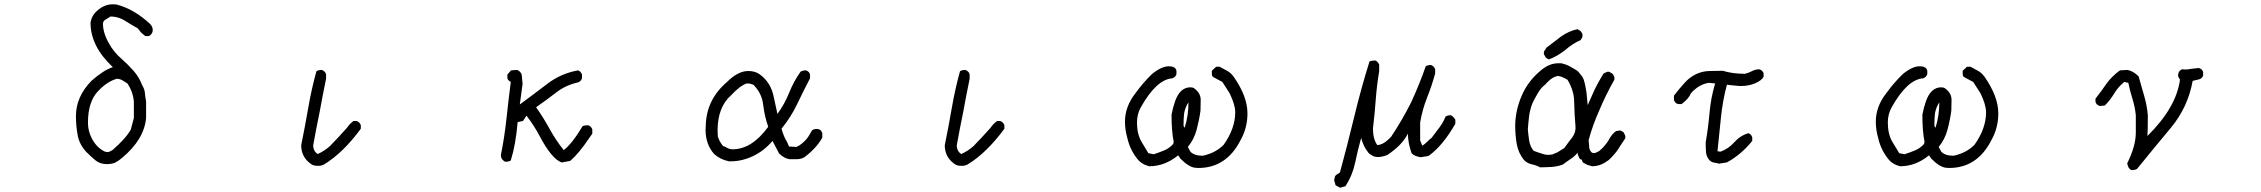

<svg xmlns="http://www.w3.org/2000/svg" viewBox="-20 -760 10540 895"><path d="M486 -51 504 -60Q570 -118 590 -157L604 -210V-287Q600 -332 574 -371Q563 -378 551.5 -385Q540 -392 525 -393Q479 -380 437 -335Q390 -286 390 -188Q390 -150 407 -117Q428 -74 467 -54Q474 -51 486 -51ZM478 5Q446 5 424.5 -13Q403 -31 383 -51Q350 -86 342 -130Q334 -174 334 -219Q334 -309 406 -383Q464 -434 506 -447Q402 -544 402 -654Q407 -688 433 -710Q466 -740 506 -740L523 -739Q605 -718 680 -648Q692 -635 692 -620Q692 -609 685 -600.5Q678 -592 673 -592H657L638 -608L622 -628Q596 -642 568 -660Q534 -683 495 -683L468 -666Q460 -659 460 -649Q460 -605 490 -554Q511 -517 543.5 -488.5Q576 -460 602.5 -430Q629 -400 643 -362Q654 -345 655.5 -326Q657 -307 661 -287V-210Q652 -110 549 -24Q533 -10 515 -1Q498 5 478 5Z M1471 13H1461Q1440 13 1429 4Q1384 -28 1384 -83Q1402 -171 1417 -258Q1432 -345 1455 -428Q1464 -434 1480 -434Q1496 -428 1500 -414V-393Q1484 -316 1470 -238Q1454 -161 1440 -83Q1440 -55 1461 -42Q1492 -56 1518 -79Q1559 -121 1598 -165Q1609 -182 1628 -196H1642Q1657 -191 1662 -176V-160Q1579 -47 1490 7Q1481 11 1471 13Z M2600 -3H2597Q2551 -21 2496 -125Q2469 -176 2434 -221L2418 -196L2393 -191Q2384 -85 2361 -12Q2353 -6 2335 -6Q2330 -8 2324 -14Q2318 -20 2316.5 -26Q2315 -32 2315 -38Q2332 -123 2341 -208Q2350 -293 2361 -378Q2345 -387 2345 -397V-412L2362 -432L2391 -434Q2407 -427 2412 -412L2416 -369L2403 -273Q2467 -320 2531 -369Q2595 -418 2675 -432Q2688 -427 2693 -412V-395Q2688 -381 2675 -376Q2618 -364 2571.5 -328Q2525 -292 2479 -260Q2513 -212 2542 -159Q2571 -106 2608 -60Q2649 -93 2695 -171Q2701 -176 2722 -176Q2736 -171 2741 -157V-137L2727 -117Q2678 -44 2638 -10Z M3394 -64Q3485 -64 3561 -169Q3544 -218 3537.5 -272Q3531 -326 3492 -365Q3484 -368 3479 -369Q3477 -371 3461 -371Q3430 -361 3389 -317Q3325 -261 3325 -152L3326 -124Q3334 -98 3351 -79L3360 -76Q3379 -64 3394 -64ZM3386 -8H3378Q3336 -17 3309 -42Q3269 -87 3269 -155L3270 -176Q3273 -296 3369 -378Q3420 -429 3468 -429Q3501 -429 3522 -413Q3574 -375 3587 -307Q3595 -267 3604 -229Q3637 -274 3658.5 -327.5Q3680 -381 3712 -426Q3721 -432 3737 -432Q3753 -427 3756 -412V-395Q3725 -336 3696 -275Q3667 -214 3623 -160Q3634 -121 3649 -98L3658 -77L3692 -75Q3705 -80 3717 -90Q3729 -100 3737.5 -109.5Q3746 -119 3752 -129.5Q3758 -140 3765 -152Q3773 -159 3787 -159Q3807 -159 3813 -139V-118Q3784 -67 3728 -26Q3712 -18 3695 -18H3660Q3637 -21 3612 -44L3581 -103Q3542 -57 3490.5 -32.5Q3439 -8 3386 -8Z M4471 13H4461Q4440 13 4429 4Q4384 -28 4384 -83Q4402 -171 4417 -258Q4432 -345 4455 -428Q4464 -434 4480 -434Q4496 -428 4500 -414V-393Q4484 -316 4470 -238Q4454 -161 4440 -83Q4440 -55 4461 -42Q4492 -56 4518 -79Q4559 -121 4598 -165Q4609 -182 4628 -196H4642Q4657 -191 4662 -176V-160Q4579 -47 4490 7Q4481 11 4471 13Z M5501 -165 5503 -167Q5520 -220 5520 -283Q5505 -260 5500 -233Q5497 -212 5497 -174ZM5566 23 5551 22Q5522 19 5483 -20L5472 -36Q5410 15 5337 15Q5301 6 5281 -20Q5247 -63 5235 -117Q5224 -155 5224 -193Q5224 -264 5274 -327Q5308 -374 5349 -414Q5394 -451 5428 -451Q5460 -451 5464 -430V-414Q5459 -400 5445 -395Q5371 -390 5298 -260Q5280 -228 5280 -189Q5280 -137 5300 -101Q5316 -73 5333 -46L5358 -41Q5383 -49 5407 -59Q5431 -69 5449 -89L5451 -99Q5441 -150 5441 -225Q5447 -258 5458 -289Q5481 -353 5529 -353Q5540 -353 5547 -348Q5577 -326 5577 -295L5576 -244Q5570 -200 5558 -155Q5546 -110 5517 -75L5529 -53Q5547 -34 5586 -34Q5645 -46 5684 -85Q5738 -161 5738 -237Q5738 -271 5712 -325Q5705 -337 5678 -378L5635 -401Q5629 -406 5629 -415V-430L5649 -449H5665Q5685 -438 5701 -429.5Q5717 -421 5731 -402Q5795 -310 5795 -232Q5795 -165 5764 -109Q5698 23 5566 23Z M6227 115 6206 104 6199 80Q6201 71 6202.5 64.5Q6204 58 6211.5 53.5Q6219 49 6226 44Q6261 -84 6292.5 -215Q6324 -346 6364 -474Q6374 -478 6390 -478Q6398 -478 6409 -460V-428Q6398 -363 6393 -295.5Q6388 -228 6380 -161Q6380 -112 6400 -84Q6429 -84 6465 -123Q6517 -201 6558 -283Q6596 -365 6626 -451Q6636 -457 6650 -457Q6664 -453 6670 -437V-418Q6655 -362 6632.5 -305.5Q6610 -249 6600 -189V-105L6610 -81Q6622 -88 6632.5 -99Q6643 -110 6653 -117Q6672 -142 6690 -166Q6708 -190 6718 -216Q6727 -223 6743 -223Q6754 -218 6764 -202V-183Q6705 -80 6639 -33L6602 -27Q6570 -33 6560 -46Q6543 -94 6543 -137Q6516 -83 6446 -37Q6421 -28 6404 -28Q6384 -28 6372 -38Q6362 -42 6356 -52Q6336 -76 6325 -117Q6309 -60 6297 -2Q6285 56 6252 108Z M7159 20Q7141 10 7120 6Q7099 1 7084 -14Q7057 -48 7050 -90Q7043 -130 7043 -176Q7044 -245 7073 -313Q7101 -379 7157 -427Q7182 -449 7203 -457Q7226 -467 7259 -465Q7283 -459 7297 -451Q7324 -436 7334 -429Q7335 -428 7341 -421Q7347 -414 7350 -410Q7359 -400 7362 -390Q7370 -366 7375 -331Q7381 -275 7381 -270Q7388 -287 7414 -344Q7429 -375 7454 -416Q7459 -420 7467 -423Q7473 -427 7482 -425L7497 -416Q7501 -411 7504 -403Q7507 -398 7505 -388Q7463 -313 7437 -250Q7403 -175 7385 -105Q7386 -101 7387 -89.5Q7388 -78 7388 -75Q7388 -60 7401 -48L7413 -46Q7427 -51 7436 -57Q7441 -62 7454 -74Q7475 -98 7482 -113Q7495 -136 7513 -149L7533 -152L7548 -144L7555 -130Q7558 -123 7556 -115Q7529 -75 7522 -63Q7505 -38 7479 -14Q7459 1 7443 7Q7423 15 7401 15Q7384 10 7378 8Q7372 5 7358 -3L7353 -16L7346 -18Q7342 -21 7338 -32Q7334 -39 7334 -48Q7316 -27 7300 -18Q7295 -15 7283.5 -6.5Q7272 2 7265 7Q7241 16 7215 18Q7180 20 7159 20ZM7240 -50 7272 -70Q7300 -109 7308 -118Q7327 -144 7324 -172Q7319 -228 7318 -284Q7318 -336 7287 -388Q7281 -392 7266 -399Q7257 -404 7242 -406Q7225 -403 7209 -391Q7194 -379 7182 -365Q7164 -352 7148.5 -325.5Q7133 -299 7124 -280Q7113 -254 7108 -220Q7103 -176 7102 -158Q7103 -140 7108 -105Q7113 -76 7129 -57Q7136 -54 7150 -49.5Q7164 -45 7170 -43Q7191 -35 7216 -40ZM7199 -483 7186 -491Q7184 -494 7182 -498Q7180 -502 7178 -505Q7175 -512 7178 -521L7189 -538Q7200 -546 7222.5 -563.5Q7245 -581 7257 -590Q7294 -616 7334 -624L7348 -615Q7355 -605 7356 -603Q7358 -594 7356 -587L7348 -573Q7312 -558 7274 -525Q7235 -495 7199 -483Z M7992 3 7986 1 7970 -2Q7957 -4 7948 -14Q7934 -30 7932.5 -51Q7931 -72 7931 -96Q7943 -166 7949 -235Q7955 -304 7975 -371L7946 -374Q7899 -367 7862 -325Q7853 -301 7819 -275H7803Q7789 -277 7783 -294V-314Q7805 -343 7831 -372Q7880 -427 7948 -429Q7979 -430 8011 -430Q8056 -416 8114 -416Q8133 -421 8148 -429Q8163 -437 8181 -437Q8187 -436 8193.5 -430Q8200 -424 8201 -418V-402Q8192 -385 8162 -372Q8132 -359 8094 -359Q8081 -359 8030 -365Q8010 -291 8002 -211.5Q7994 -132 7986 -55L8000 -53Q8037 -66 8064.5 -97Q8092 -128 8130 -139Q8143 -135 8148 -120V-103Q8096 -39 8030 -3Z M9001 -165 9003 -167Q9020 -220 9020 -283Q9005 -260 9000 -233Q8997 -212 8997 -174ZM9066 23 9051 22Q9022 19 8983 -20L8972 -36Q8910 15 8837 15Q8801 6 8781 -20Q8747 -63 8735 -117Q8724 -155 8724 -193Q8724 -264 8774 -327Q8808 -374 8849 -414Q8894 -451 8928 -451Q8960 -451 8964 -430V-414Q8959 -400 8945 -395Q8871 -390 8798 -260Q8780 -228 8780 -189Q8780 -137 8800 -101Q8816 -73 8833 -46L8858 -41Q8883 -49 8907 -59Q8931 -69 8949 -89L8951 -99Q8941 -150 8941 -225Q8947 -258 8958 -289Q8981 -353 9029 -353Q9040 -353 9047 -348Q9077 -326 9077 -295L9076 -244Q9070 -200 9058 -155Q9046 -110 9017 -75L9029 -53Q9047 -34 9086 -34Q9145 -46 9184 -85Q9238 -161 9238 -237Q9238 -271 9212 -325Q9205 -337 9178 -378L9135 -401Q9129 -406 9129 -415V-430L9149 -449H9165Q9185 -438 9201 -429.5Q9217 -421 9231 -402Q9295 -310 9295 -232Q9295 -165 9264 -109Q9198 23 9066 23Z M9916 33Q9900 27 9896 1Q9936 -79 9936 -142V-223Q9932 -262 9920.5 -298.5Q9909 -335 9901 -374L9882 -378Q9853 -354 9834.5 -323Q9816 -292 9791 -268L9768 -266Q9752 -271 9748 -285V-300Q9779 -340 9800 -371Q9826 -406 9862 -432L9896 -434Q9923 -430 9949 -404Q9961 -361 9974.5 -315Q9988 -269 9992 -223Q9992 -142 9990 -126Q10125 -259 10142 -389Q10133 -401 10133 -410Q10133 -414 10134.5 -419Q10136 -424 10141 -430Q10146 -436 10153 -437L10167 -436Q10180 -436 10193 -439L10230 -443Q10245 -439 10250 -424V-408Q10245 -394 10230.5 -390Q10216 -386 10201 -383Q10179 -260 10099.5 -164.5Q10020 -69 9942 27Q9933 33 9916 33Z"/></svg>

Font: Yozai
Style: Regular
Weight: 400
Designer: LXGW / Y.OzVox
Foundry: LXGW / Y.OzVox
Version: Version 0.861;October 22, 2024